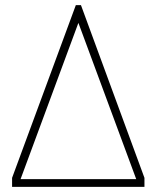

<svg xmlns="http://www.w3.org/2000/svg" viewBox="-20 -727 609 747"><path d="M27 -35 275 -707H295L542 -35V0H27ZM510 -30 285 -638 60 -30Z"/></svg>

Font: Taviraj Thin
Style: Regular
Weight: 100
Designer: Katatrad Team
Foundry: CadsonDemak
Version: Version 1.030